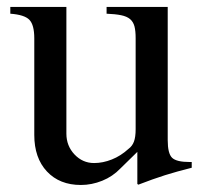

<svg xmlns="http://www.w3.org/2000/svg" viewBox="-20 -524 598 555"><path d="M534.2 -39.1Q491.2 -28.3 457 -17.6Q422.9 -6.8 379.9 9.8L377 7.8V-85L328.1 -37.1Q305.7 -13.7 275.4 -1.5Q245.1 10.7 213.9 10.7Q152.3 10.7 115.7 -28.3Q79.1 -67.4 79.1 -133.8V-413.1Q79.1 -452.1 64.9 -466.8Q50.8 -481.4 9.8 -484.4V-503.9H171.9V-137.7Q171.9 -102.5 195.3 -77.6Q218.8 -52.7 252 -52.7Q277.3 -52.7 303.2 -63Q329.1 -73.2 351.6 -93.8Q362.3 -101.6 367.2 -114.7Q372.1 -127.9 372.1 -150.4V-414.1Q372.1 -434.6 368.7 -447.8Q365.2 -460.9 356 -468.8Q346.7 -476.6 330.1 -480Q313.5 -483.4 288.1 -484.4V-503.9H464.8V-119.1Q464.8 -80.1 477.5 -67.9Q490.2 -55.7 528.3 -55.7H534.2Z"/></svg>

Font: BabelStone Tibetan
Style: Regular
Weight: 400
Designer: Christopher J. Fynn
Foundry: BabelStone
Version: Version 10.011 October 1, 2023